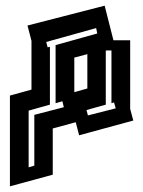

<svg xmlns="http://www.w3.org/2000/svg" viewBox="-20 -470 505 677"><path d="M77 -380 349 -450 380 -328H439V-86L450 -45L259 7L247 -39L166 -17V146L15 187V-133L91 -154V-326ZM81 120 101 114V-65L205 -92L200 -113L176 -106V-311L323 -352L319 -371L143 -322L148 -303L156 -305V-101L81 -80ZM353 -101 285 -82 290 -63 388 -88 382 -109 373 -106V-292H353ZM242 -146V-145L288 -158V-279L242 -267Z"/></svg>

Font: Blaka Hollow
Style: Regular
Weight: 400
Designer: Mohamed Gaber
Foundry: Kief Type Foundry
Version: Version 1.003; ttfautohint (v1.8.4.7-5d5b)